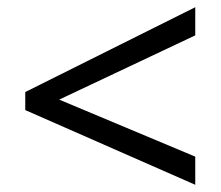

<svg xmlns="http://www.w3.org/2000/svg" viewBox="-20 -628 612 532"><path d="M521 -116 50 -323V-373L521 -608V-530L144 -352L521 -194Z"/></svg>

Font: Noto Sans Shavian
Style: Regular
Weight: 400
Designer: Monotype Design Team
Foundry: Monotype Imaging Inc.
Version: Version 2.001; ttfautohint (v1.8.4.7-5d5b)